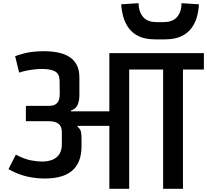

<svg xmlns="http://www.w3.org/2000/svg" viewBox="-20 -1170 1284 1190"><path d="M657.7 0V-389.7H461L460 -385Q478 -370.7 481.7 -353.8Q485.3 -337 485.3 -310V-265Q485.3 -210 469.2 -171Q453 -132 421.8 -107.7Q390.7 -83.3 344.5 -72.7Q298.3 -62 239.3 -64Q179.7 -66.3 129.5 -80.7Q79.3 -95 32.7 -121.7L78 -211.3Q131.3 -184 171.2 -176.3Q211 -168.7 238.7 -168.7Q275.7 -168.7 303.5 -179.3Q331.3 -190 347.3 -213.8Q363.3 -237.7 363.3 -277V-349.3Q363.3 -371.7 356.3 -385.5Q349.3 -399.3 337.7 -406.3Q326 -413.3 311.8 -416Q297.7 -418.7 282.7 -418.7H140.3V-514H282.7Q308.7 -514 322.7 -522.5Q336.7 -531 342.3 -543.8Q348 -556.7 349.2 -570Q350.3 -583.3 350.3 -593.3L349.3 -672.3Q348.3 -712 321.3 -727.3Q294.3 -742.7 238 -742.7Q222 -742.7 198.5 -740.3Q175 -738 149 -733.2Q123 -728.3 98.7 -720L73.7 -821.7Q129 -841.3 168.2 -847Q207.3 -852.7 251.3 -852.7Q297.7 -852.7 337.8 -844.8Q378 -837 408 -818.7Q438 -800.3 455 -768.8Q472 -737.3 472 -689V-579.7Q472 -542.7 460.3 -518.5Q448.7 -494.3 419.3 -484.7V-480H657.7V-840.7H1243.7V-739H1114V0H991V-739H780.7V0ZM1213 -1143.3Q1211 -1102.3 1200 -1063.7Q1189 -1025 1165.2 -993.7Q1141.3 -962.3 1101.5 -944.2Q1061.7 -926 1002.3 -926H942Q880.3 -926 840.3 -945.2Q800.3 -964.3 777.3 -996.5Q754.3 -1028.7 743.8 -1067Q733.3 -1105.3 731.3 -1143.3L838.3 -1150.3Q840.3 -1095.7 867.5 -1064.3Q894.7 -1033 950 -1033H994.3Q1049 -1033 1076.8 -1064Q1104.7 -1095 1105.3 -1150.3Z"/></svg>

Font: Matangi Light
Style: Regular
Weight: 300
Designer: Prashant Pant
Foundry: The Graphic Ant
Version: Version 3.002